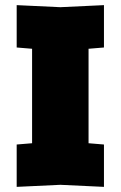

<svg xmlns="http://www.w3.org/2000/svg" viewBox="-20 -724 470 748"><path d="M45 4V-161L105 -166V-534L45 -539V-704L215 -696L385 -704V-539L325 -534V-166L385 -161V4L215 -4Z"/></svg>

Font: Tektur Black
Style: Regular
Weight: 900
Designer: Adam Jagosz
Foundry: Adam Jagosz
Version: Version 1.005;gftools[0.9.30]